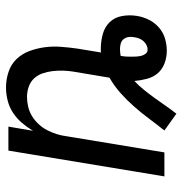

<svg xmlns="http://www.w3.org/2000/svg" viewBox="-4 -564 608 640"><g transform="rotate(-90 300.0 -244.0)"><path d="M241 40 185 0Q205 -25 224 -50.5Q243 -76 264 -100Q285 -124 309 -145.5Q333 -167 361 -183L381 -302Q384 -320 384.5 -337.5Q385 -355 383 -372.5Q381 -390 375.5 -406Q370 -422 359 -434Q348 -446 331.5 -452Q315 -458 297 -458Q281 -458 264 -454Q247 -450 232.5 -441Q218 -432 206 -419Q194 -406 186 -390.5Q178 -375 173 -359Q168 -343 166 -327L112 0H32L118 -520H198L184 -438Q196 -458 210.5 -475Q225 -492 244 -504.5Q263 -517 285 -522.5Q307 -528 328 -528Q355 -528 380.5 -519.5Q406 -511 423.5 -492.5Q441 -474 450 -449.5Q459 -425 462.5 -399Q466 -373 464 -345.5Q462 -318 458 -290L445 -211Q448 -212 451 -212Q454 -212 457 -212Q482 -212 506 -205.5Q530 -199 546 -182.5Q562 -166 566.5 -141.5Q571 -117 567 -92Q564 -72 554.5 -52.5Q545 -33 528.5 -18.5Q512 -4 491.5 2Q471 8 451 8Q429 8 409 0.5Q389 -7 376 -22Q363 -37 357.5 -57.5Q352 -78 350 -100Q334 -85 320 -67.5Q306 -50 293 -32Q280 -14 267.5 4Q255 22 241 40ZM455 -56Q463 -56 470.5 -60Q478 -64 483.5 -70.5Q489 -77 492 -85Q495 -93 496 -101Q498 -111 496.5 -120Q495 -129 489.5 -136Q484 -143 475 -145.5Q466 -148 457 -148Q451 -148 445.5 -147.5Q440 -147 434 -146Q432 -137 431.5 -128.5Q431 -120 431 -111Q431 -102 431.5 -93.5Q432 -85 434 -77Q436 -69 441 -62.5Q446 -56 455 -56Z"/></g></svg>

Font: Iosevka Extended
Style: Italic
Weight: 400
Width: 7
Italic angle: -9°
Monospace: yes
Designer: Belleve Invis
Foundry: Belleve Invis
Version: Version 32.5.0; ttfautohint (v1.8.4)